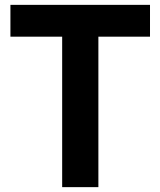

<svg xmlns="http://www.w3.org/2000/svg" viewBox="-20 -770 660 790"><path d="M597.2 -619.1H384.8V0H235.8V-619.1H22.9V-750H597.2Z"/></svg>

Font: Oakes Grotesk
Style: Bold
Weight: 700
Designer: Samuel Oakes
Foundry: Samuel Oakes
Version: Version 1.0 | wf-rip DC20170320